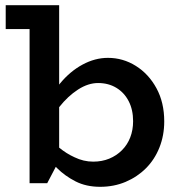

<svg xmlns="http://www.w3.org/2000/svg" viewBox="-20 -706 690 740"><path d="M2 -594V-686H208V-380Q210 -382 212 -385Q250 -431 298 -457Q346 -483 396 -483Q454 -483 503.5 -452Q553 -421 583 -366Q613 -311 613 -238Q613 -184 594.5 -137.5Q576 -91 542.5 -57.5Q509 -24 464 -5Q419 14 366 14Q312 14 271 -7Q230 -28 200 -58Q197 -61 195 -63L162 0H94V-594ZM208 -137Q236 -114 267 -100Q302 -83 339 -83Q373 -83 401 -94.5Q429 -106 450 -127Q471 -148 482 -176.5Q493 -205 493 -239Q493 -283 476 -316Q459 -349 428.5 -367.5Q398 -386 358 -386Q320 -386 281 -361Q242 -336 208 -293Z"/></svg>

Font: BioRhyme ExtraBold SemiBold
Style: Regular
Weight: 600
Version: Version 1.600;gftools[0.9.33]